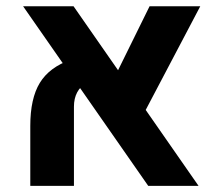

<svg xmlns="http://www.w3.org/2000/svg" viewBox="-20 -605 709 625"><path d="M462.5 0 55.2 -584.6H219.4L626.3 0ZM78.6 0V-195.3Q78.6 -284.4 109.6 -335.2Q140.5 -385.9 210.3 -410.6L262.6 -336.8Q220.7 -311.2 220.7 -257.9V0ZM631.9 -584.6 438.4 -216.9 342.9 -333 466.9 -584.6Z"/></svg>

Font: Heebo
Style: Regular
Weight: 400
Designer: Oded Ezer
Foundry: Ezer Type House
Version: Version 3.100